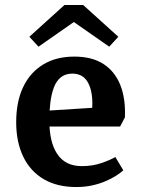

<svg xmlns="http://www.w3.org/2000/svg" viewBox="-20 -732 562 765"><path d="M283.3 13.2Q207.6 13.2 154.1 -18.2Q100.5 -49.6 72.5 -108Q44.5 -166.3 44.5 -245Q44.5 -326.6 72.2 -385Q100 -443.3 151.8 -474.9Q203.6 -506.5 276 -506.5Q346.6 -506.5 392.1 -477.1Q437.5 -447.8 459.2 -393.6Q480.9 -339.4 477.7 -264.4L458.5 -227.9H161.9L162.5 -290.7L399.4 -305.7L341.3 -251Q343.8 -268.5 345.9 -285.1Q348 -301.7 348 -319.3Q348 -374.8 328.3 -406.8Q308.6 -438.7 267.9 -438.7Q240.5 -438.7 222.1 -423.7Q203.8 -408.7 194.3 -382.5Q184.7 -356.3 180.6 -323.3Q176.5 -290.4 176.5 -253.5Q176.5 -210.3 184.2 -176.4Q191.9 -142.5 208 -118.6Q224 -94.6 248.2 -82.4Q272.5 -70.1 306.5 -70.1Q349.1 -70.1 385.2 -82.7Q421.4 -95.3 439.5 -106.4L471.3 -53.5Q460.3 -43.1 442.3 -31.7Q424.4 -20.4 400.6 -10.1Q376.8 0.2 347.5 6.7Q318.1 13.2 283.3 13.2ZM415.2 -546 237.9 -669.6 262.2 -712H311.5L451.5 -585.5ZM133.4 -546 97 -585.5 236.7 -712H286.4L310.6 -669.6Z"/></svg>

Font: Andada Pro
Style: Regular
Weight: 400
Designer: Carolina Giovagnoli
Foundry: Huerta Tipografica
Version: Version 3.003